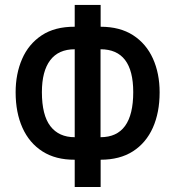

<svg xmlns="http://www.w3.org/2000/svg" viewBox="-20 -744 707 774"><path d="M385.7 -724.1V-636.2Q463.4 -636.2 516.4 -602.1Q569.3 -567.9 596.4 -508.1Q623.5 -448.2 623.5 -371.6Q623.5 -290.5 596.2 -229.2Q568.8 -168 515.9 -134Q462.9 -100.1 385.7 -100.1V9.8H281.2V-100.1Q204.6 -99.6 151.4 -133.5Q98.1 -167.5 70.6 -228.8Q43 -290 43 -372.1Q43 -446.3 69.1 -506.3Q95.2 -566.4 148.2 -601.6Q201.2 -636.7 281.2 -636.2V-724.1ZM281.2 -545.4Q215.8 -545.4 182.4 -501.2Q148.9 -457 148.9 -372.6Q148.9 -279.8 183.1 -235.4Q217.3 -190.9 281.2 -190.9ZM385.3 -545.4V-190.9Q517.1 -190.9 517.1 -372.6Q517.1 -545.4 385.3 -545.4Z"/></svg>

Font: Open Sans Condensed SemiBold
Style: Regular
Weight: 600
Width: 3
Designer: Monotype Design Team
Foundry: Monotype Imaging Inc.
Version: Version 3.000; ttfautohint (v1.8.4)